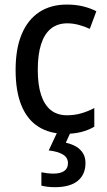

<svg xmlns="http://www.w3.org/2000/svg" viewBox="-20 -568 462 829"><path d="M262.7 9.8Q194.8 9.8 146.5 -20.5Q98.1 -50.8 72.8 -112.1Q47.4 -173.3 47.4 -266.1Q47.4 -358.4 74 -421.1Q100.6 -483.9 150.1 -516.1Q199.7 -548.3 268.6 -548.3Q307.1 -548.3 339.4 -540.3Q371.6 -532.2 396 -519.5L367.7 -443.4Q344.7 -454.1 319.6 -460.7Q294.4 -467.3 271 -467.3Q228.5 -467.3 200.2 -444.6Q171.9 -421.9 157.5 -377.4Q143.1 -333 143.1 -266.6Q143.1 -202.6 157.2 -158.9Q171.4 -115.2 199.2 -92.8Q227.1 -70.3 269 -70.3Q302.2 -70.3 331.5 -78.9Q360.8 -87.4 387.2 -101.6V-21Q361.8 -5.9 330.6 2Q299.3 9.8 262.7 9.8ZM349.1 135.7Q349.1 185.5 315.7 212.9Q282.2 240.2 216.8 240.2Q199.2 240.2 184.3 238.3Q169.4 236.3 158.7 233.4V175.8Q169.4 178.2 183.3 179.9Q197.3 181.6 210.4 181.6Q240.7 181.6 257.1 170.4Q273.4 159.2 273.4 136.7Q273.4 111.8 251.2 98.9Q229 85.9 190.4 81.5L228.5 0H286.1L264.2 48.3Q289.6 53.7 308.6 64.9Q327.6 76.2 338.4 93.8Q349.1 111.3 349.1 135.7Z"/></svg>

Font: Open Sans SemiCondensed Medium
Style: Regular
Weight: 500
Width: 4
Designer: Monotype Design Team
Foundry: Monotype Imaging Inc.
Version: Version 3.000